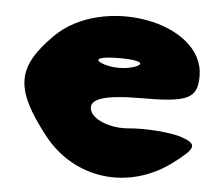

<svg xmlns="http://www.w3.org/2000/svg" viewBox="-42 -594 682 591"><g transform="rotate(5 299.0 -298.5)"><path d="M108 -467C3 -362 4 -296 112 -158C210 -34 379 -14 508 -111C575 -161 578 -174 525 -192C491 -203 416 -209 362 -204C308 -199 253 -220 243 -248C230 -284 278 -300 395 -300C537 -300 566 -314 566 -383C566 -550 249 -608 108 -467ZM368 -396C339 -384 293 -384 264 -396C235 -408 258 -417 316 -417C374 -417 397 -408 368 -396Z"/></g></svg>

Font: Hussar Skorodowane
Style: Bold
Weight: 700
Foundry: Cannot Into Space Fonts
Version: Version 0.892